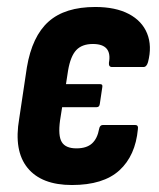

<svg xmlns="http://www.w3.org/2000/svg" viewBox="-20 -522 456 550"><path d="M186 8Q99 8 59 -41Q19 -90 35 -182L57 -329Q72 -418 119 -460Q166 -502 253 -502Q311 -502 349 -482Q387 -462 401.5 -426Q416 -390 404 -344Q400 -330 391 -330H301Q291 -330 292 -342Q302 -396 246 -396Q215 -396 198.5 -378.5Q182 -361 175 -320L169 -281H267Q275 -281 273 -272L266 -225Q265 -215 257 -215H158L152 -177Q146 -133 157 -115Q168 -97 199 -97Q228 -97 243.5 -111Q259 -125 264 -153Q266 -164 275 -164H367Q377 -164 375 -152Q368 -76 322 -34Q276 8 186 8Z"/></svg>

Font: Sofia Sans Condensed ExtraBold
Style: Italic
Weight: 800
Italic angle: -9°
Version: Version 4.100